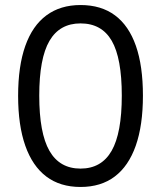

<svg xmlns="http://www.w3.org/2000/svg" viewBox="-20 -734 640 763"><path d="M300 9Q219 9 164 -32.5Q109 -74 80.5 -155Q52 -236 52 -353Q52 -471 80.5 -551.5Q109 -632 164.5 -673Q220 -714 300 -714Q382 -714 437 -673Q492 -632 520 -552Q548 -472 548 -354Q548 -236 519.5 -155Q491 -74 436 -32.5Q381 9 300 9ZM300 -64Q383 -64 423.5 -134.5Q464 -205 464 -354Q464 -503 424 -572Q384 -641 300 -641Q217 -641 176.5 -571.5Q136 -502 136 -354Q136 -205 176.5 -134.5Q217 -64 300 -64Z"/></svg>

Font: Nunito Sans 11pt
Style: Regular
Weight: 400
Version: Version 3.101;gftools[0.9.27]